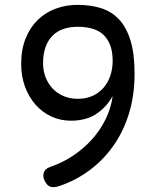

<svg xmlns="http://www.w3.org/2000/svg" viewBox="-20 -759 640 789"><path d="M300 -649Q269 -649 242.5 -640.5Q216 -632 197 -613.5Q178 -595 167.5 -566.5Q157 -538 157 -499Q157 -469 167 -442.5Q177 -416 195.5 -396Q214 -376 240.5 -364.5Q267 -353 300 -353Q335 -353 361.5 -365.5Q388 -378 406 -399Q424 -420 433.5 -448.5Q443 -477 443 -508Q443 -549 431.5 -576.5Q420 -604 400.5 -620Q381 -636 355 -642.5Q329 -649 300 -649ZM228 4Q207 12 191.5 9.5Q176 7 165 -13Q155 -31 159.5 -48Q164 -65 186 -73Q234 -89 277.5 -117.5Q321 -146 355.5 -183.5Q390 -221 413 -267Q436 -313 443 -364Q416 -317 374.5 -290Q333 -263 271 -263Q228 -263 190.5 -280.5Q153 -298 125.5 -329.5Q98 -361 82.5 -403.5Q67 -446 67 -496Q67 -556 85.5 -601.5Q104 -647 135.5 -677.5Q167 -708 209 -723.5Q251 -739 299 -739Q352 -739 395 -725.5Q438 -712 468.5 -680Q499 -648 516 -593.5Q533 -539 533 -457Q533 -366 509.5 -291Q486 -216 444.5 -158Q403 -100 347.5 -59Q292 -18 228 4Z"/></svg>

Font: Maple Mono NF
Style: Regular
Weight: 400
Monospace: yes
Designer: subframe7536
Version: Version 7.000